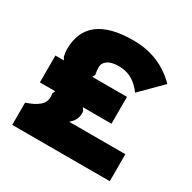

<svg xmlns="http://www.w3.org/2000/svg" viewBox="-177 -998 1177 1176"><g transform="rotate(30 411.5 -410.0)"><path d="M752.9 -691.9 607.9 -546.9Q543 -638.2 443.8 -638.2Q390.6 -638.2 363.8 -619.4Q336.9 -600.6 336.9 -571.8Q336.9 -546.9 342.8 -520L333 -500H578.1V-310.1H375L389.2 -290Q397 -231.4 349.1 -192.9V-190.9H745.1V0H55.2V-157.2Q85 -167.5 106 -177.7Q127 -188 145.3 -203.6Q163.6 -219.2 170.2 -241Q176.8 -262.7 170.9 -290L180.2 -310.1H71.8V-500H131.8L120.1 -520Q113.8 -547.9 113.8 -568.8Q113.8 -819.8 440.9 -819.8Q626.5 -819.8 752.9 -691.9Z"/></g></svg>

Font: Sinkin Sans 900 X Black
Style: Regular
Weight: 950
Designer: Keith Bates
Foundry: K-Type
Version: Sinkin Sans (version 1.0)  by Keith Bates   •   © 2014   www